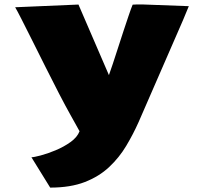

<svg xmlns="http://www.w3.org/2000/svg" viewBox="-20 -521 887 865"><path d="M206.1 324.2 121.6 187.5Q132.3 187.5 163.1 179.4Q193.8 171.4 230.7 156Q267.6 140.6 297.9 118.9Q328.1 97.2 338.4 70.3L297.4 -3.4Q274.9 -43.5 245.6 -100.1Q216.3 -156.7 185.5 -218.3Q154.8 -279.8 126.5 -336.2Q98.1 -392.6 77.4 -433.6Q56.6 -474.6 48.3 -488.3L333.5 -500.5L470.7 -182.6Q477.5 -200.7 488 -232.7Q498.5 -264.6 511 -303.2Q523.4 -341.8 536.1 -380.4Q548.8 -418.9 559.6 -450.7Q570.3 -482.4 577.6 -500Q587.9 -501 598.4 -501Q608.9 -501 620.1 -501L830.6 -493.2L804.7 -430.7L604.5 28.8Q580.1 83.5 548.6 136.2Q517.1 189 471.9 231.4Q426.8 273.9 362.1 299.1Q297.4 324.2 206.1 324.2Z"/></svg>

Font: Seymour One
Style: Regular
Weight: 400
Designer: Vernon Adams
Foundry: Vernon Adams
Version: Version 1.100; ttfautohint (v1.8.4.7-5d5b);gftools[0.9.33]